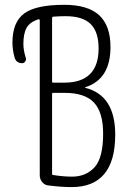

<svg xmlns="http://www.w3.org/2000/svg" viewBox="-20 -760 540 790"><path d="M194.3 -373V-45.9Q194.3 -40 198.2 -40Q240.2 -33.2 276.4 -33.2Q334 -33.2 369.1 -71.8Q404.3 -110.4 404.3 -210Q404.3 -297.9 366.7 -337.9Q329.1 -377.9 246.1 -377.9H199.2Q194.3 -377.9 194.3 -373ZM194.3 -685.5V-423.8Q194.3 -419.9 199.2 -419.9H244.1Q385.7 -419.9 385.7 -560.5Q385.7 -628.9 353 -661.1Q320.3 -693.4 250 -693.4Q227.5 -693.4 198.2 -691.4Q194.3 -690.4 194.3 -685.5ZM71.3 -500Q46.9 -500 40 -523.4Q31.2 -554.7 31.2 -585Q31.2 -668.9 79.6 -704.6Q127.9 -740.2 244.1 -740.2Q341.8 -740.2 388.2 -697.3Q434.6 -654.3 434.6 -566.4Q434.6 -434.6 332 -401.4Q330.1 -401.4 330.1 -400.4Q330.1 -398.4 332 -398.4Q454.1 -367.2 454.1 -206.1Q454.1 9.8 274.4 9.8Q232.4 9.8 177.7 2.9Q163.1 1 153.3 -11.2Q143.6 -23.4 143.6 -38.1V-676.8Q143.6 -678.7 141.6 -680.2Q139.6 -681.6 138.7 -680.7Q103.5 -669.9 89.8 -646Q76.2 -622.1 76.2 -579.1Q76.2 -553.7 85.9 -522.5Q88.9 -514.6 84 -507.3Q79.1 -500 71.3 -500Z"/></svg>

Font: Rounded-L Mgen+ 1mn light
Style: Regular
Weight: 200
Designer: [Source Han Sans]
Ryoko NISHIZUKA  (kana & ideographs); Paul D. Hunt (Latin, Greek & Cyrillic); Wenlong ZHANG  (bopomofo
Version: Version 1.059.20150602